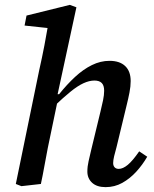

<svg xmlns="http://www.w3.org/2000/svg" viewBox="-20 -756 632 789"><path d="M68 9 45 0 141 -467Q153 -520 162.5 -569.5Q172 -619 181 -672L212 -637L81 -651L89 -692L267 -736L294 -726L214 -356L218 -348L192 -223Q184 -186 176.5 -148.5Q169 -111 162.5 -74Q156 -37 148 0ZM414 13Q378 13 358.5 -5Q339 -23 339 -51Q339 -72 344 -93.5Q349 -115 355 -141L393 -298Q399 -322 403.5 -344Q408 -366 408 -383Q408 -405 398 -415Q388 -425 368 -425Q347 -425 323 -414Q299 -403 269.5 -379Q240 -355 201 -318V-369H223Q255 -409 288.5 -440Q322 -471 357.5 -488.5Q393 -506 430 -506Q472 -506 494.5 -484.5Q517 -463 517 -423Q517 -401 512 -375.5Q507 -350 501 -326L459 -152Q453 -131 449 -114Q445 -97 445 -86Q445 -75 451 -68.5Q457 -62 468 -62Q485 -62 505 -78.5Q525 -95 552 -134L585 -112Q566 -79 540 -50.5Q514 -22 482.5 -4.5Q451 13 414 13Z"/></svg>

Font: Source Serif 4 Medium
Style: Italic
Weight: 500
Italic angle: -12°
Designer: Frank Grießhammer
Foundry: Adobe Systems Incorporated
Version: Version 4.004;hotconv 1.0.116;makeotfexe 2.5.65601